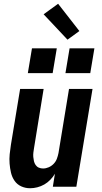

<svg xmlns="http://www.w3.org/2000/svg" viewBox="-20 -993 540 1021"><path d="M140 8Q115 8 93 -2Q71 -12 57.5 -31.5Q44 -51 38.5 -74.5Q33 -98 31 -123Q29 -148 31.5 -173Q34 -198 38 -223L87 -520H212L161 -206Q159 -194 157.5 -182Q156 -170 157 -158.5Q158 -147 160.5 -136Q163 -125 169.5 -115.5Q176 -106 186.5 -101.5Q197 -97 209 -97Q224 -97 239 -103.5Q254 -110 265.5 -122Q277 -134 282.5 -149Q288 -164 291 -179L347 -520H472L386 0H261L272 -69Q262 -52 247.5 -37Q233 -22 215.5 -12Q198 -2 178.5 3Q159 8 140 8ZM328 -604 350 -736H482L460 -604ZM128 -604 150 -736H282L260 -604ZM339 -782 212 -917 289 -973 402 -828Z"/></svg>

Font: Iosevka SS04 Extrabold
Style: Italic
Weight: 800
Italic angle: -9°
Monospace: yes
Designer: Belleve Invis
Foundry: Belleve Invis
Version: Version 19.0.0; ttfautohint (v1.8.4)